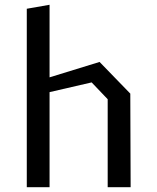

<svg xmlns="http://www.w3.org/2000/svg" viewBox="-20 -785 660 805"><path d="M431.5 -369 364.2 -439.5 129.3 -385.2V-442.7L397.5 -525.3L526.3 -392.5L527.7 0H431.5ZM92.3 -748.3 187.8 -765V0H92.3Z"/></svg>

Font: Monaspace Krypton Var ExLight
Style: Regular
Weight: 200
Designer: Riley Cran and the Lettermatic Team
Version: Version 1.200 (Monaspace Krypton Var)